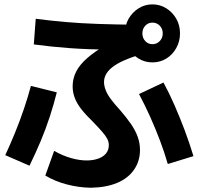

<svg xmlns="http://www.w3.org/2000/svg" viewBox="-20 -847 920 890"><path d="M190 -33.3 231.1 -147.8Q268.9 -125.6 310.6 -113.9Q352.2 -102.2 387.8 -103.3Q416.7 -104.4 438.3 -112.8Q460 -121.1 472.2 -136.7Q484.4 -152.2 484.4 -174.4Q484.4 -190 476.7 -204.4Q468.9 -218.9 452.8 -237.2Q436.7 -255.6 411.1 -282.2Q377.8 -314.4 357.2 -340.6Q336.7 -366.7 326.7 -392.8Q316.7 -418.9 316.7 -446.7Q316.7 -483.3 333.3 -515.6Q350 -547.8 384.4 -577.8Q418.9 -607.8 473.3 -640L485.6 -616.7Q387.8 -617.8 302.8 -623.9Q217.8 -630 136.7 -641.1L145.6 -760Q213.3 -751.1 283.3 -745Q353.3 -738.9 434.4 -736.1Q515.6 -733.3 616.7 -732.2L663.3 -603.3Q558.9 -575.6 510.6 -542.8Q462.2 -510 462.2 -466.7Q462.2 -448.9 470 -428.9Q477.8 -408.9 494.4 -386.7Q511.1 -364.4 535.6 -337.8Q565.6 -303.3 586.7 -272.8Q607.8 -242.2 618.3 -212.8Q628.9 -183.3 628.9 -152.2Q628.9 -100 601.1 -60Q573.3 -20 522.2 1.1Q471.1 22.2 400 23.3Q344.4 22.2 289.4 7.8Q234.4 -6.7 190 -33.3ZM4.4 -127.8Q26.7 -175.6 49.4 -231.1Q72.2 -286.7 91.1 -342.8Q110 -398.9 123.3 -448.9L243.3 -418.9Q230 -365.6 211.1 -307.2Q192.2 -248.9 167.8 -191.1Q143.3 -133.3 116.7 -78.9ZM757.8 -86.7Q742.2 -141.1 721.1 -196.7Q700 -252.2 675.6 -306.7Q651.1 -361.1 624.4 -411.1L737.8 -464.4Q764.4 -415.6 789.4 -358.3Q814.4 -301.1 836.7 -241.7Q858.9 -182.2 876.7 -123.3ZM558.9 -692.2Q558.9 -730 576.1 -760Q593.3 -790 622.2 -808.3Q651.1 -826.7 686.7 -826.7Q722.2 -826.7 751.1 -808.3Q780 -790 797.2 -760Q814.4 -730 814.4 -692.2Q814.4 -655.6 797.2 -624.4Q780 -593.3 751.1 -575.6Q722.2 -557.8 686.7 -557.8Q651.1 -557.8 622.2 -575.6Q593.3 -593.3 576.1 -624.4Q558.9 -655.6 558.9 -692.2ZM734.4 -692.2Q734.4 -713.3 720.6 -727.8Q706.7 -742.2 686.7 -742.2Q666.7 -742.2 653.3 -727.8Q640 -713.3 640 -692.2Q640 -671.1 653.3 -656.7Q666.7 -642.2 686.7 -642.2Q706.7 -642.2 720.6 -656.7Q734.4 -671.1 734.4 -692.2Z"/></svg>

Font: Paperlogy 7 Bold
Style: Regular
Weight: 700
Designer: redesigned by Lee Juim, glyphs from Gmarket Sans & Montserrat
Foundry: PT&
Version: Version 1.001